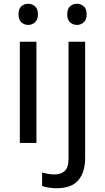

<svg xmlns="http://www.w3.org/2000/svg" viewBox="-20 -757 556 1017"><path d="M130 -737Q150 -737 165.5 -723.5Q181 -710 181 -681Q181 -653 165.5 -639Q150 -625 130 -625Q108 -625 93 -639Q78 -653 78 -681Q78 -710 93 -723.5Q108 -737 130 -737ZM173 -536V0H85V-536ZM336 -681Q336 -710 351 -723.5Q366 -737 388 -737Q408 -737 423.5 -723.5Q439 -710 439 -681Q439 -653 423.5 -639Q408 -625 388 -625Q366 -625 351 -639Q336 -653 336 -681ZM280 240Q255 240 236 236.5Q217 233 203 228V157Q218 161 234 164Q250 167 269 167Q301 167 322 149.5Q343 132 343 83V-536H431V80Q431 155 395 197.5Q359 240 280 240Z"/></svg>

Font: Noto Sans SignWriting
Style: Regular
Weight: 400
Designer: Monotype Design Team
Foundry: Monotype Imaging Inc.
Version: Version 2.004; ttfautohint (v1.8.4.7-5d5b)